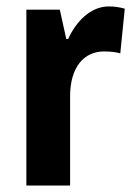

<svg xmlns="http://www.w3.org/2000/svg" viewBox="-20 -577 417 597"><path d="M318 -557C261 -557 216 -509 192 -456H186L166 -547H62V0H198V-278C198 -369 242 -417 303 -417C325 -417 341 -415 354 -411L368 -550C351 -555 334 -557 318 -557Z"/></svg>

Font: Noto Sans Lao Looped Condensed
Style: Bold
Weight: 700
Width: 3
Designer: Mark Frömberg, Ben Mitchell
Foundry: The Fontpad Ltd
Version: Version 1.002